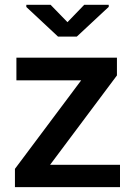

<svg xmlns="http://www.w3.org/2000/svg" viewBox="-20 -764 546 784"><path d="M470 0H41V-74.5L311.5 -436H47V-528.5H457.5V-456L184.5 -91H470ZM293.5 -614.5H217L87.5 -735.5V-744.5H186.5L255.5 -673.5L324 -744.5H424V-736Z"/></svg>

Font: Roberto Sans Medium
Style: Regular
Weight: 500
Designer: Google (font) & Cristiano Sobral (main changes)
Version: Version 1.000;October 12, 2021;FontCreator 14.0.0.2814 64-bi